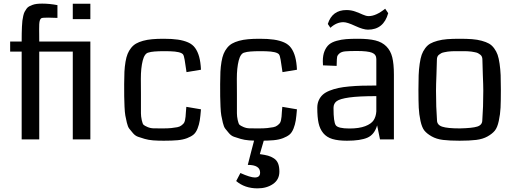

<svg xmlns="http://www.w3.org/2000/svg" viewBox="-20 -763 2822 1051"><path d="M474.6 0H378.4V-480.5H194.8V0H98.6V-480.5H35.6V-535.6H98.6Q98.6 -562.5 98.9 -579.3Q99.1 -596.2 100.1 -616.7Q101.1 -637.2 102.5 -649.4Q104 -661.6 107.2 -675.8Q110.4 -689.9 114.5 -698Q118.7 -706.1 125 -714.8Q131.3 -723.6 139.4 -728Q147.5 -732.4 158.2 -736.3Q168.9 -740.2 181.9 -741.7Q194.8 -743.2 211.4 -743.2Q251 -743.2 294.4 -734.9V-665Q268.1 -666.5 243.7 -666.5Q213.4 -666.5 207 -663.6Q196.3 -658.2 194.8 -630.9Q194.3 -620.6 194.3 -603Q194.3 -595.7 194.6 -573.5Q194.8 -551.3 194.8 -535.6H474.6ZM474.6 -742.7V-658.2H378.4V-742.7Z M1080.1 -381.3 1001 -368.2 990.7 -436Q986.8 -459.5 981.4 -465.8Q968.8 -480.5 911.1 -482.4Q897.5 -482.9 880.9 -482.9Q814.5 -482.9 793.9 -475.6Q771.5 -471.7 761.2 -431.2Q751 -390.6 751 -332L751.5 -247.6Q751.5 -230 751.5 -199.2Q751.5 -159.2 751.5 -142.8Q751.5 -126.5 755.9 -105.7Q760.3 -85 765.9 -79.8Q771.5 -74.7 787.1 -67.9Q802.7 -61 820.6 -60.5Q838.4 -60.1 872.1 -60.1Q898.4 -60.1 917.7 -62Q937 -64 950.4 -66.7Q963.9 -69.3 972.4 -75.9Q981 -82.5 985.6 -87.9Q990.2 -93.3 992.7 -104.7Q995.1 -116.2 995.8 -124.5Q996.6 -132.8 997.6 -149.7Q998.5 -166.5 1000 -178.2L1080.1 -164.6Q1077.1 -126.5 1073.5 -103.5Q1069.8 -80.6 1061.3 -59.1Q1052.7 -37.6 1039.8 -26.6Q1026.9 -15.6 1004.2 -6.8Q981.4 2 951.4 4.6Q921.4 7.3 876.5 7.3Q844.2 7.3 818.6 5.4Q793 3.4 772 -2.7Q751 -8.8 735.4 -14.4Q719.7 -20 707.8 -34.2Q695.8 -48.3 687.7 -58.6Q679.7 -68.8 674.3 -91.8Q668.9 -114.7 666 -130.9Q663.1 -147 661.6 -179.9Q660.2 -212.9 659.9 -235.8Q659.7 -258.8 659.7 -302.2Q659.7 -341.3 661.1 -369.9Q662.6 -398.4 667 -424.6Q671.4 -450.7 678.5 -468Q685.5 -485.4 697.5 -500.5Q709.5 -515.6 724.9 -524.4Q740.2 -533.2 762.9 -539.6Q785.6 -545.9 812.7 -548.3Q839.8 -550.8 876 -550.8Q922.4 -550.8 953.9 -546.1Q985.4 -541.5 1009.8 -530.8Q1034.2 -520 1048.3 -500.2Q1062.5 -480.5 1070.3 -451.9Q1078.1 -423.3 1080.1 -381.3Z M1185.1 0ZM1605.5 -381.3 1526.4 -368.2 1516.1 -436Q1512.2 -459.5 1506.8 -465.8Q1494.1 -480.5 1436.5 -482.4Q1422.9 -482.9 1406.2 -482.9Q1339.8 -482.9 1319.3 -475.6Q1296.9 -471.7 1286.6 -431.2Q1276.4 -390.6 1276.4 -332L1276.9 -247.6Q1276.9 -230 1276.9 -199.2Q1276.9 -159.2 1276.9 -142.8Q1276.9 -126.5 1281.2 -105.7Q1285.6 -85 1291.3 -79.8Q1296.9 -74.7 1312.5 -67.9Q1328.1 -61 1345.9 -60.5Q1363.8 -60.1 1397.5 -60.1Q1423.8 -60.1 1443.1 -62Q1462.4 -64 1475.8 -66.7Q1489.3 -69.3 1497.8 -75.9Q1506.3 -82.5 1511 -87.9Q1515.6 -93.3 1518.1 -104.7Q1520.5 -116.2 1521.2 -124.5Q1522 -132.8 1522.9 -149.7Q1523.9 -166.5 1525.4 -178.2L1605.5 -164.6Q1602.5 -126.5 1598.9 -103.5Q1595.2 -80.6 1586.7 -59.1Q1578.1 -37.6 1565.2 -26.6Q1552.2 -15.6 1529.5 -6.8Q1506.8 2 1476.8 4.6Q1446.8 7.3 1401.9 7.3Q1369.6 7.3 1344 5.4Q1318.4 3.4 1297.4 -2.7Q1276.4 -8.8 1260.7 -14.4Q1245.1 -20 1233.2 -34.2Q1221.2 -48.3 1213.1 -58.6Q1205.1 -68.8 1199.7 -91.8Q1194.3 -114.7 1191.4 -130.9Q1188.5 -147 1187 -179.9Q1185.5 -212.9 1185.3 -235.8Q1185.1 -258.8 1185.1 -302.2Q1185.1 -341.3 1186.5 -369.9Q1188 -398.4 1192.4 -424.6Q1196.8 -450.7 1203.9 -468Q1210.9 -485.4 1222.9 -500.5Q1234.9 -515.6 1250.2 -524.4Q1265.6 -533.2 1288.3 -539.6Q1311 -545.9 1338.1 -548.3Q1365.2 -550.8 1401.4 -550.8Q1447.8 -550.8 1479.2 -546.1Q1510.7 -541.5 1535.2 -530.8Q1559.6 -520 1573.7 -500.2Q1587.9 -480.5 1595.7 -451.9Q1603.5 -423.3 1605.5 -381.3ZM1373 -1.5H1426.3L1402.3 80.6Q1429.7 84.5 1446.8 89.1Q1463.9 93.8 1479.5 104Q1495.1 114.3 1502.2 131.8Q1509.3 149.4 1509.3 176.3Q1509.3 220.2 1474.6 244.1Q1439.9 268.1 1389.6 268.1Q1319.8 268.1 1272.9 228L1295.9 184.1Q1350.1 208.5 1375 208.5Q1403.8 208.5 1403.8 182.1Q1403.8 139.6 1336.4 139.6Q1340.3 122.6 1354.5 68.8Z M1716.8 0ZM2136.2 0H2060.1L2044.4 -76.7Q2029.8 -26.4 1991.5 -9.5Q1953.1 7.3 1879.4 7.3Q1830.6 7.3 1799.3 -2.2Q1768.1 -11.7 1749.5 -34.2Q1731 -56.6 1723.9 -89.1Q1716.8 -121.6 1716.8 -172.9Q1716.8 -195.8 1724.9 -213.9Q1732.9 -231.9 1746.8 -244.6Q1760.7 -257.3 1783.9 -266.6Q1807.1 -275.9 1832 -281.2Q1856.9 -286.6 1892.3 -289.8Q1927.7 -293 1961.4 -293.9Q1995.1 -294.9 2040 -294.9V-439.9Q2040 -464.8 2016.6 -474.4Q1993.2 -483.9 1933.1 -483.9Q1891.1 -483.9 1870.1 -481.9Q1849.1 -480 1838.1 -470.5Q1827.1 -460.9 1825.4 -451.7Q1823.7 -442.4 1823.2 -417Q1822.8 -407.7 1822.8 -402.3L1748 -405.3Q1747.1 -413.1 1747.1 -428.2Q1747.1 -460.9 1756.6 -483.6Q1766.1 -506.3 1781.2 -519.3Q1796.4 -532.2 1822.8 -539.6Q1849.1 -546.9 1875 -548.8Q1900.9 -550.8 1939.5 -550.8Q1998 -550.8 2034.7 -541.7Q2071.3 -532.7 2094.7 -509.3Q2118.2 -485.8 2127.2 -449.5Q2136.2 -413.1 2136.2 -354.5ZM2040 -153.3V-236.8Q1943.8 -236.8 1892.1 -229.5Q1840.3 -222.2 1823 -209.2Q1805.7 -196.3 1805.7 -172.9Q1805.7 -171.9 1805.7 -169.9Q1805.7 -95.7 1817.9 -77.6Q1830.1 -59.6 1892.6 -59.6Q1945.8 -59.6 1979 -72.3Q2012.2 -85 2025.1 -104.7Q2038.1 -124.5 2040 -153.3ZM2105 -690.9Q2080.1 -600.6 1994.1 -600.6Q1968.3 -600.6 1924.3 -621.1Q1880.4 -641.6 1859.9 -641.6Q1821.8 -641.6 1788.6 -610.8L1774.4 -631.8Q1798.3 -708 1876.5 -708Q1902.3 -708 1925 -699.7Q1947.8 -691.4 1965.8 -683.1Q1983.9 -674.8 1998 -674.8Q2038.1 -674.8 2088.4 -715.3Z M2496.6 -60.1Q2565.9 -61.5 2593 -70.3Q2620.1 -79.1 2620.1 -105Q2625.5 -174.8 2625.5 -266.6Q2625.5 -296.9 2623 -353.3Q2620.6 -409.7 2620.6 -437Q2620.6 -445.3 2617.9 -452.1Q2615.2 -459 2609.1 -463.6Q2603 -468.3 2596.9 -471.7Q2590.8 -475.1 2579.8 -477.1Q2568.8 -479 2561.3 -480.5Q2553.7 -481.9 2539.8 -482.4Q2525.9 -482.9 2518.3 -482.9Q2510.7 -482.9 2496.1 -482.9Q2481.4 -482.9 2473.9 -482.9Q2466.3 -482.9 2452.4 -482.4Q2438.5 -481.9 2430.9 -480.5Q2423.3 -479 2412.4 -477.1Q2401.4 -475.1 2395.3 -471.7Q2389.2 -468.3 2383.1 -463.6Q2377 -459 2374.3 -452.1Q2371.6 -445.3 2371.6 -437Q2371.6 -409.7 2369.1 -353.3Q2366.7 -296.9 2366.7 -266.6Q2366.7 -174.8 2372.1 -105Q2372.1 -79.1 2400.6 -69.6Q2429.2 -60.1 2496.6 -60.1ZM2495.6 7.3Q2441.4 7.3 2405.3 2.9Q2369.1 -1.5 2343 -16.4Q2316.9 -31.2 2303.2 -48.1Q2289.6 -64.9 2281.7 -101.3Q2273.9 -137.7 2272.2 -173.3Q2270.5 -209 2270.5 -272.5Q2270.5 -319.8 2271.7 -351.6Q2272.9 -383.3 2277.3 -413.8Q2281.7 -444.3 2288.3 -463.1Q2294.9 -481.9 2307.4 -498.8Q2319.8 -515.6 2335.4 -524.4Q2351.1 -533.2 2375.2 -539.8Q2399.4 -546.4 2428 -548.6Q2456.5 -550.8 2496.1 -550.8Q2535.6 -550.8 2564.2 -548.6Q2592.8 -546.4 2616.9 -539.8Q2641.1 -533.2 2656.7 -524.4Q2672.4 -515.6 2684.8 -498.8Q2697.3 -481.9 2703.9 -463.1Q2710.4 -444.3 2714.8 -413.8Q2719.2 -383.3 2720.5 -351.6Q2721.7 -319.8 2721.7 -272.5Q2721.7 -209 2720 -173.3Q2718.3 -137.7 2710.4 -101.3Q2702.6 -64.9 2688.7 -47.9Q2674.8 -30.8 2648.7 -16.1Q2622.6 -1.5 2586.4 2.9Q2550.3 7.3 2495.6 7.3Z"/></svg>

Font: Coda
Style: Regular
Weight: 400
Designer: vernon adams
Foundry: vernon adams
Version: Version 2.001; ttfautohint (v0.8) -r 50 -G 200 -x